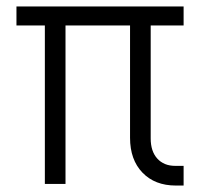

<svg xmlns="http://www.w3.org/2000/svg" viewBox="-20 -570 640 595"><path d="M525 5Q460 5 421.5 -35Q383 -75 383 -143V-491H183V0H119V-491H31V-550H549V-491H447V-141Q447 -101 467.5 -78.5Q488 -56 523 -56H549V5Z"/></svg>

Font: JetBrains Mono NL ExtraLight
Style: Regular
Weight: 200
Designer: Philipp Nurullin, Konstantin Bulenkov
Foundry: JetBrains
Version: Version 2.304; ttfautohint (v1.8.4.7-5d5b)